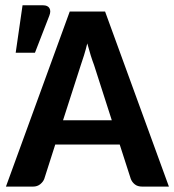

<svg xmlns="http://www.w3.org/2000/svg" viewBox="-20 -691 646 711"><path d="M2 0ZM605.5 0H506.8Q489.7 0 479.5 -8.1Q469.2 -16.1 464.4 -28.3L423.3 -155.8H184.6L144 -28.8Q140.1 -18.1 129.2 -9Q118.2 0 102.1 0H2L238.3 -648.4H369.1ZM213.4 -245.6H394L328.1 -450.7Q322.3 -465.8 315.9 -486.1Q309.6 -506.3 303.2 -530.3Q297.4 -506.3 291 -485.8Q284.7 -465.3 279.3 -450.2ZM38.1 -495.6 63.5 -671.4H139.6Q156.7 -671.4 163.1 -660.6Q169.4 -649.9 162.6 -632.8L109.4 -495.6Z"/></svg>

Font: Carlito
Style: Bold
Weight: 700
Designer: Lukasz Dziedzic
Foundry: tyPoland Lukasz Dziedzic
Version: Version 1.104